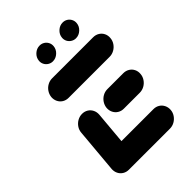

<svg xmlns="http://www.w3.org/2000/svg" viewBox="-196 -747 837 837"><g transform="rotate(-45 222.5 -329.0)"><path d="M45.2 -51.9 63.7 -261.1Q64.8 -276.3 73.5 -289.1Q82.2 -301.9 95.6 -309.3Q108.9 -316.7 124.1 -316.7Q139.3 -316.7 151.3 -309.3Q163.3 -301.9 169.6 -289.1Q175.9 -276.3 174.8 -261.1L156.3 -51.9ZM409.6 -55.6Q408.5 -40.4 399.8 -27.6Q391.1 -14.8 377.8 -7.4Q364.4 0 349.3 0H96.3Q81.1 0 69.1 -7.4Q57 -14.8 50.7 -27.6Q44.4 -40.4 45.6 -55.6Q46.7 -70.7 55.4 -83.5Q64.1 -96.3 77.4 -103.7Q90.7 -111.1 105.9 -111.1H358.9Q374.1 -111.1 386.1 -103.7Q398.1 -96.3 404.4 -83.5Q410.7 -70.7 409.6 -55.6ZM218.1 -259.3Q219.6 -274.4 228.1 -287.2Q236.7 -300 250 -307.4Q263.3 -314.8 278.5 -314.8H376.7Q391.9 -314.8 404.1 -307.4Q416.3 -300 422.6 -287.2Q428.9 -274.4 427.4 -259.3Q426.3 -244.1 417.6 -231.3Q408.9 -218.5 395.6 -211.1Q382.2 -203.7 367 -203.7H268.9Q253.7 -203.7 241.7 -211.1Q229.6 -218.5 223.3 -231.3Q217 -244.1 218.1 -259.3ZM81.1 -463Q82.6 -478.1 91.1 -490.9Q99.6 -503.7 113 -511.1Q126.3 -518.5 141.5 -518.5H394.4Q409.6 -518.5 421.9 -511.1Q434.1 -503.7 440.4 -490.9Q446.7 -478.1 445.2 -463Q444.1 -447.8 435.4 -435Q426.7 -422.2 413.3 -414.8Q400 -407.4 384.8 -407.4H131.9Q116.7 -407.4 104.6 -414.8Q92.6 -422.2 86.3 -435Q80 -447.8 81.1 -463ZM297 -613Q298.5 -631.5 313 -644.8Q327.4 -658.1 345.9 -658.1Q358.1 -658.1 368 -652Q377.8 -645.9 383.1 -635.6Q388.5 -625.2 387.4 -613Q385.9 -594.8 371.5 -581.5Q357 -568.1 338.5 -568.1Q326.7 -568.1 316.7 -574.3Q306.7 -580.4 301.3 -590.7Q295.9 -601.1 297 -613ZM154.8 -613Q156.3 -631.5 170.7 -644.8Q185.2 -658.1 203.7 -658.1Q215.9 -658.1 225.7 -652Q235.6 -645.9 240.9 -635.6Q246.3 -625.2 245.2 -613Q243.7 -594.8 229.3 -581.5Q214.8 -568.1 196.3 -568.1Q184.4 -568.1 174.4 -574.3Q164.4 -580.4 159.1 -590.7Q153.7 -601.1 154.8 -613Z"/></g></svg>

Font: 26F Galaxy Sans Oblique
Style: Regular
Weight: 400
Italic angle: -5°
Designer: C₂₉H₂₅N₃O₅
Version: Version 1.200;FEAKit 1.0